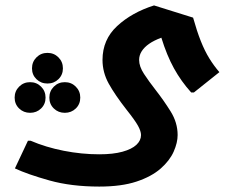

<svg xmlns="http://www.w3.org/2000/svg" viewBox="-20 -476 874 708"><path d="M346 212Q243 212 162.5 189.5Q82 167 35 145L83 43H93Q149 67 215 80Q281 93 346 93Q397 93 431.5 83.5Q466 74 483 58Q500 42 500 22Q500 8 489 -12Q478 -32 447 -71Q404 -126 381 -167.5Q358 -209 358 -255Q358 -330 412 -380Q466 -430 548 -456L692 -411Q706 -361 720.5 -324.5Q735 -288 752 -260.5Q769 -233 789 -210L695 -135H685Q648 -176 621.5 -224Q595 -272 575 -337Q548 -327 530 -314.5Q512 -302 502.5 -287Q493 -272 493 -255Q493 -231 511 -203.5Q529 -176 554 -144Q583 -107 609 -65.5Q635 -24 635 22Q635 50 620.5 83Q606 116 572.5 145.5Q539 175 483.5 193.5Q428 212 346 212ZM91 -60Q67 -60 50.5 -76Q34 -92 34 -116Q34 -140 50.5 -156.5Q67 -173 91 -173Q115 -173 131.5 -156.5Q148 -140 148 -116Q148 -92 131.5 -76Q115 -60 91 -60ZM219 -60Q195 -60 178.5 -76Q162 -92 162 -116Q162 -140 178.5 -156.5Q195 -173 219 -173Q243 -173 259.5 -156.5Q276 -140 276 -116Q276 -92 259.5 -76Q243 -60 219 -60ZM155 -168Q131 -168 114.5 -184Q98 -200 98 -224Q98 -248 114.5 -264.5Q131 -281 155 -281Q179 -281 195.5 -264.5Q212 -248 212 -224Q212 -200 195.5 -184Q179 -168 155 -168Z"/></svg>

Font: Fustat ExtraBold
Style: Regular
Weight: 800
Designer: Mohamed Gaber, Khaled Hosny, Laura Garcia Mut
Foundry: Kief Type Foundry, Alif Type Foundry, Hard Type Foundry
Version: Version 1.007